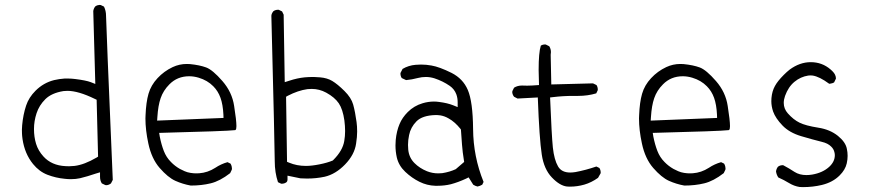

<svg xmlns="http://www.w3.org/2000/svg" viewBox="-20 -767 3540 778"><path d="M282.2 -94.7Q269 -93.3 260 -93.3Q251 -93.3 245.1 -93.8Q189 -96.7 156.2 -132.8Q134.8 -156.2 126.2 -184.1Q117.7 -211.9 117.7 -244.1Q117.7 -276.4 128.2 -308.3Q138.7 -340.3 163.8 -365.2Q189 -390.1 236.8 -397.9Q244.1 -398.9 252.9 -398.9Q297.4 -398.9 364.3 -366.2L371.6 -362.8L377.4 -132.3L371.1 -128.4Q321.8 -99.6 282.2 -94.7ZM406.7 -17.1Q407.7 -16.6 411.1 -16.6Q414.6 -16.6 419.7 -18.3Q424.8 -20 429.7 -23.9L437 -38.1Q409.7 -677.7 409.7 -703.1Q409.7 -723.1 401.4 -740.2L388.2 -746.6Q386.7 -747.1 383.3 -747.1Q379.9 -747.1 375 -745.6Q370.1 -744.1 365.7 -740.7Q359.4 -732.4 357.9 -722.2L366.2 -426.8L347.7 -434.1Q328.6 -441.4 284.7 -446.8Q269 -448.7 258.3 -448.7Q247.6 -448.7 241.2 -448.7Q220.2 -447.3 199.2 -442.4Q156.2 -431.6 124 -399.4Q96.7 -372.1 85.9 -339.4Q73.7 -302.7 69.8 -259.8Q68.8 -249 68.8 -241.9Q68.8 -234.9 69.1 -226.1Q69.3 -217.3 71.3 -203.1Q80.1 -144 113.8 -102.5Q138.7 -71.8 172.4 -58.8Q206.1 -45.9 242.2 -42.5Q254.9 -41 267.1 -41Q287.6 -41 304.7 -44.9Q333.5 -51.8 367.7 -63.5L385.3 -68.8V-50.8Q385.3 -35.2 392.6 -23.9Z M746.6 -458Q765.6 -458 785.2 -452.1Q820.8 -441.4 844.2 -417.5Q863.8 -397.9 873.5 -370.6Q883.3 -343.3 885.3 -302.2L885.7 -289.1L616.7 -278.3L617.7 -293Q620.6 -339.4 630.9 -369.1Q641.6 -400.4 666.5 -425.3Q698.7 -458 746.6 -458ZM787.1 -64.9Q781.7 -64.5 773.4 -64.5Q765.1 -64.5 752.2 -66.4Q739.3 -68.4 728.3 -73.2Q717.3 -78.1 709 -82.5Q688.5 -94.2 672.9 -110.4Q653.8 -129.4 643.8 -155.3Q633.8 -181.2 627.4 -213.4L625 -228.5Q897.5 -235.4 933.1 -239.7L934.6 -240.7Q938 -243.7 938 -255.9Q938 -279.3 928.7 -337.9Q920.4 -393.6 881.3 -438.5Q841.8 -483.9 815.4 -493.7Q789.1 -503.4 750 -507.3Q743.7 -507.8 736.8 -507.8Q707 -507.8 679.7 -495.1Q644.5 -478.5 618.2 -450.2Q591.8 -421.9 581.8 -387.2Q571.8 -352.5 569.8 -300.3Q569.3 -293.9 569.3 -287.1Q569.3 -240.2 581.1 -185.5Q594.2 -124 627 -86.4Q660.6 -47.9 690.4 -34.4Q720.2 -21 752.9 -15.1Q796.9 -15.1 834 -24.2Q871.1 -33.2 912.6 -65.4L919.4 -79.6Q919.9 -81.1 919.9 -84.7Q919.9 -88.4 918.5 -93.8Q917 -99.1 914.1 -104L901.9 -109.9Q875.5 -102.5 852.1 -86.9Q821.8 -67.4 787.1 -64.9Z M1219.7 -94.7Q1182.6 -94.7 1151.4 -107.9L1143.1 -111.3L1139.2 -375L1146 -378.9Q1187.5 -400.4 1225.6 -405.8Q1234.4 -406.7 1243.2 -406.7Q1273.9 -406.7 1301.8 -391.6Q1336.4 -372.6 1352.8 -348.4Q1369.1 -324.2 1375.5 -278.8Q1378.4 -256.3 1378.4 -235.8Q1378.4 -215.3 1375 -195.8Q1368.7 -156.7 1330.6 -118.7L1328.6 -116.7Q1306.6 -107.4 1274.9 -101.1Q1243.2 -94.7 1219.7 -94.7ZM1121.1 -22.5Q1133.3 -22.5 1141.6 -29.3Q1145 -33.2 1145 -39.1V-55.2L1197.3 -44.4Q1210.9 -43.5 1224.1 -43.5Q1261.2 -43.5 1295.4 -50.8Q1339.8 -61 1378.2 -100.6Q1416.5 -140.1 1422.9 -185.1Q1427.2 -212.4 1427.2 -233.9Q1427.2 -255.4 1424.8 -272.5Q1419.4 -313 1411.1 -343.3Q1403.3 -371.1 1375.7 -398.4Q1348.1 -425.8 1326.2 -439Q1305.7 -451.2 1276.9 -453.6Q1261.2 -455.1 1251 -455.1Q1230.5 -455.1 1214.8 -453.6Q1184.6 -450.7 1150.9 -439.5L1133.8 -434.1L1129.4 -707.5L1123 -720.7L1109.9 -727.1Q1108.4 -727.5 1107.4 -727.5Q1095.2 -727.5 1087.4 -721.2Q1079.6 -710.9 1079.6 -702.6Q1093.3 -165 1093.3 -113.8Q1093.3 -67.9 1106.4 -28.8L1118.7 -22.9Q1120.1 -22.5 1121.1 -22.5Z M1772.5 -65.4Q1763.7 -64.5 1755.9 -64.5Q1731.9 -64.5 1710 -73.2Q1680.2 -85.4 1659.7 -106Q1637.7 -127.9 1634.3 -159.7Q1633.3 -169.4 1633.3 -179.7Q1633.3 -199.2 1637.7 -219.7Q1644 -251.5 1667.7 -275.4Q1691.4 -299.3 1744.6 -300.8Q1746.1 -300.8 1750.7 -300.8Q1755.4 -300.8 1763.7 -299.6Q1772 -298.3 1780.8 -295.2Q1789.6 -292 1797.9 -287.1Q1822.8 -273.4 1845.2 -245.6L1847.7 -242.2L1852.1 -180.7Q1854 -152.8 1860.8 -110.8L1826.7 -81.5Q1802.7 -70.3 1772.5 -65.4ZM1686 -505.4Q1674.8 -505.4 1664.1 -504.4Q1635.3 -502 1611.3 -487.8L1603 -471.7Q1602.5 -470.7 1602.5 -467.5Q1602.5 -464.4 1603.8 -459.7Q1605 -455.1 1607.9 -450.7L1625.5 -442.4Q1648.4 -444.3 1674.3 -451.2Q1689 -455.1 1705.8 -455.1Q1722.7 -455.1 1740.2 -449.7Q1774.4 -438.5 1802.7 -418.9Q1821.3 -405.8 1829.1 -384.8Q1834.5 -370.1 1834.5 -352.5V-333L1816.4 -340.3Q1793.5 -349.6 1758.8 -354Q1748.5 -355.5 1738.3 -355.5Q1715.3 -355.5 1692.4 -348.6Q1657.7 -338.4 1632.3 -313Q1609.9 -290.5 1599.1 -264.6Q1586.9 -235.8 1583.5 -199.7Q1582.5 -189 1582.5 -177.7Q1582.5 -153.3 1587.9 -128.9Q1595.7 -95.7 1622.1 -70.8Q1648.4 -45.9 1679.4 -30.5Q1710.4 -15.1 1744.1 -14.2Q1748 -14.2 1752 -14.2Q1781.7 -14.2 1807.1 -20.5Q1836.4 -28.3 1868.2 -43L1878.9 -48.3L1897.5 -18.6Q1905.8 -13.2 1915 -11.2Q1924.8 -13.2 1934.1 -18.6L1939.5 -29.8Q1897.9 -132.3 1897 -243.9Q1896 -355.5 1875.5 -402.8Q1856 -448.2 1809.6 -471.7Q1760.3 -496.1 1728.5 -501.5Q1707.5 -505.4 1686 -505.4Z M2116.2 -419.9 2095.2 -420.4Q2076.7 -420.4 2063 -411.6L2056.2 -397.9Q2055.7 -397 2055.7 -393.6Q2055.7 -390.1 2057.4 -385Q2059.1 -379.9 2063 -375L2077.1 -367.7L2159.2 -372.1Q2165.5 -203.6 2175.3 -140.6Q2184.1 -81.5 2216.3 -47.9Q2248 -14.6 2277.3 -11.2Q2283.2 -10.7 2289.1 -10.7Q2319.3 -10.7 2347.9 -19Q2376.5 -27.3 2403.3 -46.4L2413.6 -64.5Q2414.1 -65.9 2414.1 -66.9Q2414.1 -78.6 2408.7 -86.4L2396.5 -92.3Q2353.5 -77.6 2312 -69.8Q2300.3 -67.9 2290.5 -67.9Q2255.4 -67.9 2241.2 -92.8Q2225.6 -119.6 2220.2 -169.4Q2215.3 -216.8 2209 -372.1L2221.2 -373.5Q2261.2 -378.4 2302.7 -378.4H2322.8Q2361.8 -378.4 2396 -388.7L2401.9 -400.9Q2402.3 -402.3 2402.3 -403.3Q2402.3 -414.6 2397 -422.4L2382.8 -429.2L2213.9 -424.8L2211.4 -544.9Q2212.4 -550.8 2212.4 -555.7Q2212.4 -568.8 2205.6 -579.6L2191.9 -586.4Q2190.4 -586.9 2189.5 -586.9Q2178.7 -586.9 2171.4 -582Q2162.6 -554.2 2162.6 -483.4Q2162.6 -460.9 2164.1 -422.4Q2133.8 -419.9 2116.2 -419.9Z M2746.6 -458Q2765.6 -458 2785.2 -452.1Q2820.8 -441.4 2844.2 -417.5Q2863.8 -397.9 2873.5 -370.6Q2883.3 -343.3 2885.3 -302.2L2885.7 -289.1L2616.7 -278.3L2617.7 -293Q2620.6 -339.4 2630.9 -369.1Q2641.6 -400.4 2666.5 -425.3Q2698.7 -458 2746.6 -458ZM2787.1 -64.9Q2781.7 -64.5 2773.4 -64.5Q2765.1 -64.5 2752.2 -66.4Q2739.3 -68.4 2728.3 -73.2Q2717.3 -78.1 2709 -82.5Q2688.5 -94.2 2672.9 -110.4Q2653.8 -129.4 2643.8 -155.3Q2633.8 -181.2 2627.4 -213.4L2625 -228.5Q2897.5 -235.4 2933.1 -239.7L2934.6 -240.7Q2938 -243.7 2938 -255.9Q2938 -279.3 2928.7 -337.9Q2920.4 -393.6 2881.3 -438.5Q2841.8 -483.9 2815.4 -493.7Q2789.1 -503.4 2750 -507.3Q2743.7 -507.8 2736.8 -507.8Q2707 -507.8 2679.7 -495.1Q2644.5 -478.5 2618.2 -450.2Q2591.8 -421.9 2581.8 -387.2Q2571.8 -352.5 2569.8 -300.3Q2569.3 -293.9 2569.3 -287.1Q2569.3 -240.2 2581.1 -185.5Q2594.2 -124 2627 -86.4Q2660.6 -47.9 2690.4 -34.4Q2720.2 -21 2752.9 -15.1Q2796.9 -15.1 2834 -24.2Q2871.1 -33.2 2912.6 -65.4L2919.4 -79.6Q2919.9 -81.1 2919.9 -84.7Q2919.9 -88.4 2918.5 -93.8Q2917 -99.1 2914.1 -104L2901.9 -109.9Q2875.5 -102.5 2852.1 -86.9Q2821.8 -67.4 2787.1 -64.9Z M3233.9 -8.8Q3273.9 -8.8 3310.5 -17.6Q3354.5 -28.3 3382.3 -56.2Q3405.3 -79.1 3411.1 -105Q3414.6 -120.6 3414.6 -135.3Q3414.6 -149.9 3411.6 -163.6Q3406.7 -190.9 3375.5 -216.3Q3343.3 -242.2 3296.4 -249.5Q3244.1 -257.8 3219.7 -270Q3194.8 -282.2 3172.4 -307.6Q3155.8 -326.2 3155.8 -350.1Q3155.8 -363.3 3161.1 -378.4Q3174.3 -415 3199.2 -435.5Q3224.1 -456.1 3255.4 -460.9Q3259.8 -461.4 3263.9 -461.4Q3268.1 -461.4 3272.9 -460.9Q3300.8 -456.5 3339.8 -427.7Q3340.3 -427.7 3342.5 -427.7Q3344.7 -427.7 3347.7 -428.7Q3354.5 -429.7 3359.9 -433.1L3367.2 -448.2Q3367.2 -449.2 3367.2 -450.2Q3367.2 -456.5 3363.8 -463.9Q3359.4 -473.6 3345.7 -485.4Q3311.5 -515.1 3265.1 -515.1Q3220.7 -515.1 3179.7 -484.9Q3168.5 -476.1 3155.8 -463.4Q3130.9 -438.5 3120.1 -418.5Q3108.4 -397.5 3106 -369.6Q3105.5 -363.8 3105.5 -356.9Q3105.5 -336.4 3112.8 -314.9Q3122.6 -287.6 3150.9 -258.3Q3178.7 -229.5 3226.3 -215.3Q3273.9 -201.2 3309.6 -192.4Q3335 -186.5 3348.1 -172.9Q3358.4 -163.1 3361.3 -149.4Q3362.8 -143.6 3362.8 -138.2Q3362.8 -111.8 3339.8 -90.8Q3313.5 -66.9 3271 -59.6Q3258.8 -57.6 3247.6 -57.6Q3219.7 -57.6 3199.7 -70.3Q3178.2 -84.5 3154.3 -97.2Q3153.3 -97.7 3152.3 -97.7Q3140.1 -97.7 3132.3 -91.3Q3126 -83.5 3124.5 -72.3Q3126.5 -58.6 3133.8 -47.9Q3156.2 -38.1 3177 -25.4Q3197.8 -12.7 3220.2 -9.3Q3227.1 -8.8 3233.9 -8.8Z"/></svg>

Font: NaikaiFont
Style: ExtraLight
Weight: 200
Version: Version 1.89